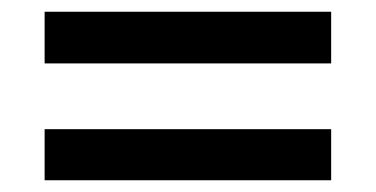

<svg xmlns="http://www.w3.org/2000/svg" viewBox="-20 -451 640 327"><path d="M56 -343V-431H544V-343ZM56 -144V-231H544V-144Z"/></svg>

Font: Nunito Sans 12pt ExtraLight
Style: Bold
Weight: 700
Version: Version 3.101;gftools[0.9.27]